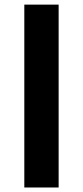

<svg xmlns="http://www.w3.org/2000/svg" viewBox="-20 -832 368 852"><path d="M87.9 0H240.2V-811.5H87.9Z"/></svg>

Font: Merriweather Sans
Style: Bold
Weight: 700
Designer: Eben Sorkin ( eben@eyebytes.com )
Foundry: Eben Sorkin
Version: Version 1.003